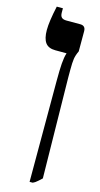

<svg xmlns="http://www.w3.org/2000/svg" viewBox="-135 -687 505 966"><g transform="rotate(15 117.0 -203.5)"><path d="M129 -286Q129 -343 131.5 -376.5Q134 -410 141 -432V-433H83Q47 -433 31 -454.5Q15 -476 15 -521Q15 -565 33 -647H65V-625Q65 -607 73 -599.5Q81 -592 98 -592H170Q198 -592 198 -563V-458Q187 -435 184 -415.5Q181 -396 181 -358V-317L189 206Q184 210 171.5 222Q159 234 145 240H129Z"/></g></svg>

Font: Noto Serif Hebrew CondExtraBold
Style: Regular
Weight: 800
Width: 3
Designer: Monotype Design Team
Foundry: Monotype Imaging Inc.
Version: Version 1.000